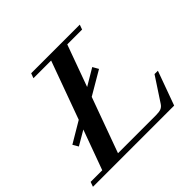

<svg xmlns="http://www.w3.org/2000/svg" viewBox="-168 -845 1027 1027"><g transform="rotate(-45 346.0 -331.5)"><path d="M-9.3 0 0.5 -27.3H88.4L170.9 -252.9L89.8 -205.6L71.8 -236.8L190.4 -307.1L310.1 -635.7H176.3L186.5 -663.1H554.2L544.4 -635.7H432.1L346.2 -399.4L440.9 -455.6L459.5 -422.9L326.2 -344.7L212.4 -32.2H500Q523.9 -32.2 537.4 -37.4Q550.8 -42.5 560.1 -56.6L649.9 -193.4H675.3L605 0Z"/></g></svg>

Font: Elstob SemiBold
Style: Italic
Weight: 600
Italic angle: -20°
Designer: Peter S. Baker
Version: Version 1.015